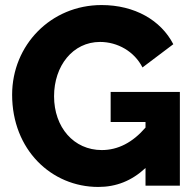

<svg xmlns="http://www.w3.org/2000/svg" viewBox="-20 -735 772 760"><path d="M556 0H692V-371H418V-252H556V-230C505 -171 447 -141 383 -141C272 -141 194 -231 194 -354C194 -474 268 -569 376 -569C446 -569 512 -531 544 -468L666 -560C617 -655 513 -715 382 -715C181 -715 28 -556 28 -360C28 -143 183 5 369 5C440 5 501 -19 556 -70Z"/></svg>

Font: Raleway
Style: ExtraBold
Weight: 800
Designer: Matt McInerney, Pablo Impallari, Rodrigo Fuenzalida
Foundry: Matt McInerney, Pablo Impallari, Rodrigo Fuenzalida
Version: Version 3.000